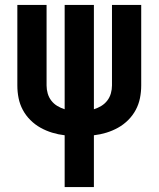

<svg xmlns="http://www.w3.org/2000/svg" viewBox="-20 -550 640 775"><path d="M241 205V-4Q215 -7 190.5 -14.5Q166 -22 143.5 -34.5Q121 -47 102.5 -65.5Q84 -84 72 -106.5Q60 -129 55 -154Q50 -179 50 -205V-530H168V-205Q168 -189 172.5 -173Q177 -157 187 -144Q197 -131 211 -122.5Q225 -114 241 -109V-530H359V-109Q375 -114 389 -122.5Q403 -131 413 -144Q423 -157 427.5 -173Q432 -189 432 -205V-530H550V-205Q550 -179 545 -154Q540 -129 528 -106.5Q516 -84 497.5 -65.5Q479 -47 456.5 -34.5Q434 -22 409.5 -14.5Q385 -7 359 -4V205Z"/></svg>

Font: Iosevka Curly Extended
Style: Bold
Weight: 700
Width: 7
Monospace: yes
Designer: Belleve Invis
Foundry: Belleve Invis
Version: Version 11.1.0; ttfautohint (v1.8.3)